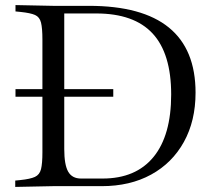

<svg xmlns="http://www.w3.org/2000/svg" viewBox="-20 -733 852 756"><path d="M41 -352V-382H426V-352ZM40 3V-22L60 -24Q99 -28 117.5 -36.5Q136 -45 141.5 -67Q147 -89 147 -133V-577Q147 -622 141.5 -644Q136 -666 118 -674Q100 -682 61 -686L41 -688V-713L189 -710H330Q750 -710 750 -368Q750 -257 704 -174Q658 -91 575 -45.5Q492 0 380 0H188ZM299 -30H384Q515 -30 584.5 -115Q654 -200 654 -361Q654 -522 581 -601Q508 -680 359 -680H233V-146Q233 -84 248.5 -57Q264 -30 299 -30Z"/></svg>

Font: Baskervville SC
Style: Regular
Weight: 400
Designer: Alexis Faudot, Rémi Forte, Morgane Pierson, Rafael Ribas, Tanguy Vanlaeys, Rosalie Wagner, Thomas Huot-Marchand
Foundry: ANRT
Version: Version 1.100